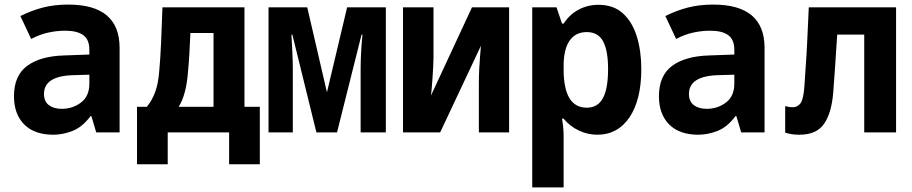

<svg xmlns="http://www.w3.org/2000/svg" viewBox="-20 -578 3981 838"><path d="M213 10Q130 10 85.5 -35Q41 -80 41 -158Q41 -248 98.5 -290.5Q156 -333 260 -336L370 -340V-361Q370 -405 343.5 -424.5Q317 -444 264 -444Q229 -444 191.5 -436Q154 -428 116 -408L69 -508Q117 -532 167 -545Q217 -558 278 -558Q502 -558 502 -369V0H400L379 -71H375Q339 -23 296.5 -6.5Q254 10 213 10ZM249 -103Q297 -103 333.5 -130.5Q370 -158 370 -213V-252L302 -250Q172 -247 172 -168Q172 -135 193.5 -119Q215 -103 249 -103Z M578 139V-112H621Q644 -140 657.5 -177Q671 -214 675 -268Q680 -322 683 -390Q686 -458 689 -546H1047V-112H1114V139H980V0H712V139ZM801 -270Q797 -215 786.5 -176Q776 -137 760 -112H912V-434H811Q809 -385 806.5 -343Q804 -301 801 -270Z M1152 0V-546H1321L1407 -175L1495 -546H1664V0H1554V-278Q1554 -310 1556 -348.5Q1558 -387 1562 -427H1558L1451 0H1361L1256 -427H1252Q1254 -387 1256 -349.5Q1258 -312 1258 -278V0Z M1739 0V-546H1872V-324Q1872 -307 1870.5 -283Q1869 -259 1867.5 -234Q1866 -209 1864 -189Q1862 -169 1861 -161L2040 -546H2202V0H2070V-218Q2070 -243 2071.5 -275Q2073 -307 2075.5 -335Q2078 -363 2079 -378L1901 0Z M2303 240V-546H2409L2433 -475H2440Q2466 -515 2505.5 -536Q2545 -557 2592 -557Q2658 -557 2699 -519.5Q2740 -482 2759.5 -418.5Q2779 -355 2779 -277Q2779 -142 2727.5 -66Q2676 10 2587 10Q2545 10 2506 -8.5Q2467 -27 2440 -60H2433Q2437 -37 2438.5 -18Q2440 1 2440 18V240ZM2541 -108Q2589 -108 2611.5 -149.5Q2634 -191 2634 -277Q2634 -358 2612 -398Q2590 -438 2541 -438Q2492 -438 2466 -400.5Q2440 -363 2440 -291V-275Q2440 -108 2541 -108Z M3028 10Q2945 10 2900.5 -35Q2856 -80 2856 -158Q2856 -248 2913.5 -290.5Q2971 -333 3075 -336L3185 -340V-361Q3185 -405 3158.5 -424.5Q3132 -444 3079 -444Q3044 -444 3006.5 -436Q2969 -428 2931 -408L2884 -508Q2932 -532 2982 -545Q3032 -558 3093 -558Q3317 -558 3317 -369V0H3215L3194 -71H3190Q3154 -23 3111.5 -6.5Q3069 10 3028 10ZM3064 -103Q3112 -103 3148.5 -130.5Q3185 -158 3185 -213V-252L3117 -250Q2987 -247 2987 -168Q2987 -135 3008.5 -119Q3030 -103 3064 -103Z M3469 10Q3435 10 3407 1V-115Q3415 -113 3422.5 -111.5Q3430 -110 3441 -110Q3461 -110 3474 -127.5Q3487 -145 3491 -203Q3493 -241 3496.5 -286.5Q3500 -332 3503 -394.5Q3506 -457 3510 -546H3891V0H3752V-427H3634Q3629 -352 3625.5 -296.5Q3622 -241 3617 -178Q3610 -86 3577 -38Q3544 10 3469 10Z"/></svg>

Font: Noto Sans Mono SemiCondensed
Style: Bold
Weight: 700
Width: 4
Designer: Monotype Design Team
Foundry: Monotype Imaging Inc.
Version: Version 2.014